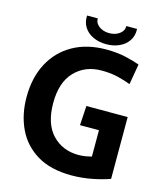

<svg xmlns="http://www.w3.org/2000/svg" viewBox="-131 -997 939 1105"><g transform="rotate(15 338.5 -444.0)"><path d="M400 12Q275 12 194 -37Q113 -86 73.5 -169.5Q34 -253 34 -357Q34 -473 79.5 -559Q125 -645 209 -692.5Q293 -740 408 -740Q472 -740 524.5 -728Q577 -716 608 -704L587 -582Q553 -595 510.5 -605.5Q468 -616 413 -616Q315 -616 253 -551.5Q191 -487 191 -364Q191 -240 252 -176Q313 -112 409 -112Q430 -112 450.5 -115.5Q471 -119 486 -123V-280H373L380 -396H626V-28Q587 -13 525 -0.5Q463 12 400 12ZM398 -769Q355 -769 320.5 -784.5Q286 -800 266.5 -829.5Q247 -859 249 -900H313Q312 -872 337 -853.5Q362 -835 398 -835Q434 -835 459 -853.5Q484 -872 483 -900H547Q549 -859 529 -829.5Q509 -800 474.5 -784.5Q440 -769 398 -769Z"/></g></svg>

Font: Murecho SemiBold
Style: Regular
Weight: 600
Designer: Neil Summerour
Foundry: Positype
Version: Version 1.010; ttfautohint (v1.8.3)